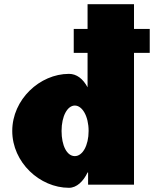

<svg xmlns="http://www.w3.org/2000/svg" viewBox="-20 -880 772 915"><path d="M331.4 -742V-628H397.3V-464C375.2 -505 345.1 -528 308.7 -528C169.7 -528 38.4 -406 38.4 -256C38.4 -106 169.7 15 308.7 15C345.7 15 377.3 -16 397.3 -58H399.8V0H618.6V-628H693.6V-742H618.6V-860H397.3V-742ZM273.4 -256C273.4 -327 301.4 -377 336.7 -377C371.5 -377 402.3 -327 402.3 -256C402.3 -186 373.1 -136 336.7 -136C298.7 -136 273.4 -186 273.4 -256Z"/></svg>

Font: Blink
Style: Wide
Weight: 400
Designer: Mew Too
Foundry: Cannot Into Space Fonts
Version: Version 001.000